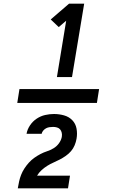

<svg xmlns="http://www.w3.org/2000/svg" viewBox="-20 -868 640 1056"><path d="M75 -302 87 -378H525L513 -302ZM293 -444 344 -754 303 -719 259 -761 360 -848H443L376 -444ZM78 168V167Q81 149 85 130.5Q89 112 96 94Q103 76 114 59Q125 42 138.5 27Q152 12 168 0.5Q184 -11 202 -20.5Q220 -30 238.5 -36Q257 -42 274.5 -52.5Q292 -63 304 -79.5Q316 -96 320 -115V-116Q322 -127 319.5 -138Q317 -149 310.5 -156.5Q304 -164 293.5 -167Q283 -170 272 -170Q262 -170 252 -168.5Q242 -167 233.5 -162.5Q225 -158 218 -150Q211 -142 209 -132H126Q130 -156 145 -178.5Q160 -201 182 -215.5Q204 -230 228.5 -235.5Q253 -241 277 -241Q305 -241 332 -233.5Q359 -226 377.5 -207Q396 -188 401 -160.5Q406 -133 401 -105Q398 -87 390.5 -69Q383 -51 370.5 -36.5Q358 -22 341.5 -10.5Q325 1 308.5 9.5Q292 18 274 26Q256 34 240 44Q224 54 209 67.5Q194 81 184 98H365L354 168Z"/></svg>

Font: Iosevka Aile Oblique
Style: Bold
Weight: 700
Italic angle: -9°
Designer: Belleve Invis
Foundry: Belleve Invis
Version: Version 31.1.0; ttfautohint (v1.8.4)